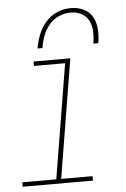

<svg xmlns="http://www.w3.org/2000/svg" viewBox="-53 -783 539 822"><g transform="rotate(-5 216.0 -372.0)"><path d="M11 0H313V-19H178L262 -530H104V-511H238L157 -19H11ZM126 -584H147Q151 -610 160 -635Q169 -660 186.5 -681.5Q204 -703 229 -714Q254 -725 280 -725Q305 -725 326.5 -714Q348 -703 358.5 -681Q369 -659 369.5 -634Q370 -609 366 -584H387Q392 -613 390.5 -642Q389 -671 376 -695.5Q363 -720 337.5 -732Q312 -744 283 -744Q253 -744 224 -732Q195 -720 174 -695.5Q153 -671 142 -642.5Q131 -614 126 -584Z"/></g></svg>

Font: Iosevka Sparkle Thin Oblique
Style: Regular
Weight: 100
Italic angle: -9°
Designer: Belleve Invis
Foundry: Belleve Invis
Version: Version 4.5.0; ttfautohint (v1.8.3)